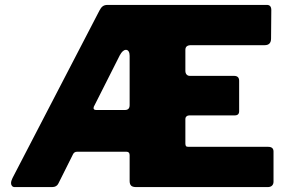

<svg xmlns="http://www.w3.org/2000/svg" viewBox="-20 -762 1167 782"><path d="M1094 -145V-22Q1094 -12 1088 -6Q1082 0 1070 0H535Q520 0 514 -6Q508 -12 508 -25V-130Q508 -144 495 -144H294Q282 -144 277 -133L218 -15Q211 0 192 0H40Q33 0 29 -4.5Q25 -9 25 -16Q25 -25 31 -37L385 -719Q391 -731 398.5 -736.5Q406 -742 418 -742H1067Q1085 -742 1085 -721L1084 -605Q1084 -578 1058 -578H758Q735 -578 735 -559V-474Q735 -464 740 -458.5Q745 -453 753 -453H933Q954 -453 954 -433V-309Q954 -292 936 -292H751Q744 -292 739.5 -288Q735 -284 735 -278V-178Q735 -170 737.5 -167Q740 -164 747 -164H1072Q1094 -164 1094 -145ZM508 -334V-535Q508 -546 504 -552.5Q500 -559 493 -559Q480 -559 468 -537L366 -335Q361 -327 361 -322Q361 -314 372 -314H489Q508 -314 508 -334Z"/></svg>

Font: Libre Franklin Black
Style: Regular
Weight: 900
Designer: Pablo Impallari, Rodrigo Fuenzalida
Foundry: Impallari Type
Version: Version 1.002; ttfautohint (v1.5)